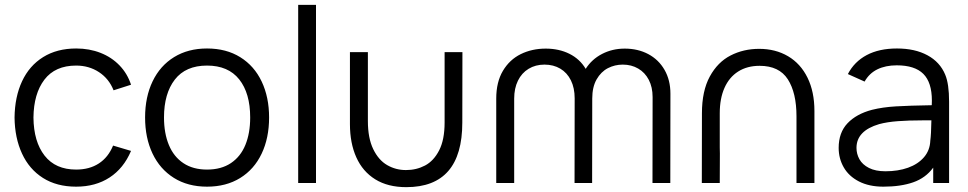

<svg xmlns="http://www.w3.org/2000/svg" viewBox="-20 -755 3995 792"><path d="M40 -270Q41 -355.5 71 -419.8Q101 -484 158 -519.5Q215 -555 294.5 -555Q348.5 -555 394.5 -537Q440.5 -519 473 -485.2Q505.5 -451.5 520.5 -405.5L448.5 -382.5Q429.5 -430.5 388.2 -457.5Q347 -484.5 294 -484.5Q207.5 -484.5 163.2 -426.5Q119 -368.5 118 -270Q119 -170.5 164 -113Q209 -55.5 294 -55.5Q349 -55.5 387.8 -80.8Q426.5 -106 446.5 -154.5L520.5 -132.5Q490 -60.5 432 -22.8Q374 15 294 15Q214 15 157.2 -21Q100.5 -57 70.8 -121.5Q41 -186 40 -270Z M578.5 -270.5Q578.5 -355 609.5 -419.5Q640.5 -484 698.2 -519.5Q756 -555 834 -555Q913.5 -555 971.2 -519Q1029 -483 1059.5 -418.5Q1090 -354 1090 -270.5Q1090 -185.5 1059.2 -121Q1028.5 -56.5 970.8 -20.8Q913 15 834 15Q755 15 697.2 -21.2Q639.5 -57.5 609 -122Q578.5 -186.5 578.5 -270.5ZM1012 -270.5Q1012 -370.5 966.8 -427.5Q921.5 -484.5 834 -484.5Q746 -484.5 701.2 -426.8Q656.5 -369 656.5 -270.5Q656.5 -205 676.8 -156.5Q697 -108 736.8 -81.8Q776.5 -55.5 834 -55.5Q892.5 -55.5 932.5 -82.2Q972.5 -109 992.2 -157.2Q1012 -205.5 1012 -270.5Z M1283.5 0H1210V-735H1283.5Z M1887.5 -540 1887 -249.5Q1887 17 1656 17Q1580 17 1528 -15.2Q1476 -47.5 1449.8 -106Q1423.5 -164.5 1423.5 -243V-540H1497.5V-256Q1497.5 -185.5 1519.5 -140Q1541.5 -94.5 1577 -74Q1612.5 -53.5 1654.5 -53.5Q1697.5 -53.5 1733.2 -72.2Q1769 -91 1791.5 -134.8Q1814 -178.5 1814 -249.5V-540Z M2745.5 -368.5 2745 0H2671.5L2672 -354.5Q2672 -395.5 2656.2 -425.8Q2640.5 -456 2612.5 -472.2Q2584.5 -488.5 2549 -488.5Q2516 -488.5 2487.5 -473.8Q2459 -459 2441 -427.5Q2423 -396 2423 -348.5L2422.5 0H2350L2350.5 -349.5Q2350.5 -392 2335 -423.5Q2319.5 -455 2291.2 -471.8Q2263 -488.5 2226 -488.5Q2189 -488.5 2160.5 -471.2Q2132 -454 2116.5 -422.2Q2101 -390.5 2101 -348.5V0H2027V-348.5Q2027 -416.5 2054.5 -462.8Q2082 -509 2128.2 -531.8Q2174.5 -554.5 2231 -554.5Q2286 -554.5 2329 -533Q2372 -511.5 2396 -471Q2421 -510.5 2463.5 -532.5Q2506 -554.5 2557 -554.5Q2611.5 -554.5 2654.2 -531.8Q2697 -509 2721.2 -466.8Q2745.5 -424.5 2745.5 -368.5Z M3339.5 -297V0H3265.5V-275.5Q3265.5 -372 3229.8 -427.8Q3194 -483.5 3113.5 -483.5Q3062 -483.5 3025 -460Q2988 -436.5 2968.5 -392.5Q2949 -348.5 2949 -288V-146L2949.5 -122L2949 0H2875L2875.5 -288Q2875.5 -380 2908 -439.5Q2940.5 -499 2993.8 -526.2Q3047 -553.5 3111.5 -553.5Q3179 -553.5 3230.8 -523Q3282.5 -492.5 3311 -434.5Q3339.5 -376.5 3339.5 -297Z M3895 -335.5V0H3829.5V-63.5Q3798.5 -21 3747 -3Q3695.5 15 3624 15Q3565 15 3523.2 -6.5Q3481.5 -28 3460.5 -64.5Q3439.5 -101 3439.5 -145Q3439.5 -208 3476 -246.5Q3512.5 -285 3577 -302Q3621 -313 3675.5 -316.2Q3730 -319.5 3823.5 -321Q3824 -327.5 3824 -340Q3824 -415 3788.8 -450.2Q3753.5 -485.5 3679 -485.5Q3633 -485.5 3599.2 -469Q3565.5 -452.5 3546.5 -418.5L3477.5 -449.5Q3504 -500.5 3555.2 -527.8Q3606.5 -555 3680 -555Q3754 -555 3805.8 -527Q3857.5 -499 3879 -447Q3895 -409 3895 -335.5ZM3817.5 -175Q3821 -200 3822 -258.5H3784Q3728 -258.5 3684 -255.2Q3640 -252 3606.5 -243Q3513 -215.5 3513 -145Q3513 -120 3525.2 -98Q3537.5 -76 3564.5 -62.2Q3591.5 -48.5 3632.5 -48.5Q3684.5 -48.5 3725.8 -63.2Q3767 -78 3791.5 -106.5Q3816 -135 3817.5 -175Z"/></svg>

Font: CCSD_manrope
Style: Regular
Weight: 400
Designer: Mikhail Sharanda
Foundry: Mikhail Sharanda
Version: Version 4.503